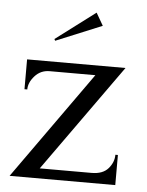

<svg xmlns="http://www.w3.org/2000/svg" viewBox="-47 -647 524 686"><g transform="rotate(5 214.5 -304.0)"><path d="M392 0H13L287 -385H123Q91 -385 70 -361.5Q49 -338 49 -313H39V-420H392L118 -36H304Q344 -36 363.5 -58.5Q383 -81 383 -108H392ZM133 -495 130 -501 272 -608 298 -563Z"/></g></svg>

Font: Forum
Style: Regular
Weight: 400
Designer: Denis Masharov
Foundry: Denis Masharov
Version: Version 1.000